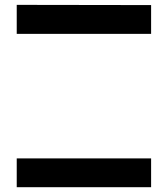

<svg xmlns="http://www.w3.org/2000/svg" viewBox="-20 -781 700 801"><path d="M49.8 0Q49.8 -40 49.8 -120.1Q236.3 -120.1 610.4 -120.1Q610.4 -80.1 610.4 0Q423.8 0 49.8 0ZM49.8 -760.7Q49.8 -720.7 49.8 -639.6Q236.3 -639.6 610.4 -639.6Q610.4 -679.7 610.4 -759.8Q423.8 -759.8 49.8 -760.7Z"/></svg>

Font: Alibu-Mazigh Belkasim 1
Style: Bold
Weight: 400
Designer: Mazigh Moubarik Belkasim
Version: Version 1.0